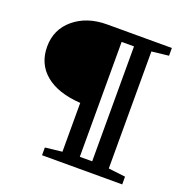

<svg xmlns="http://www.w3.org/2000/svg" viewBox="-121 -770 836 877"><g transform="rotate(20 297.0 -331.5)"><path d="M177.2 0V-37.6L259.3 -46.9V-284.2Q148.4 -291.5 88.9 -341.3Q29.3 -391.1 29.3 -474.6Q29.3 -558.6 92.3 -610.8Q155.3 -663.1 252.4 -663.1H566.9V-625.5L484.4 -616.2V-47.4L566.9 -37.6V0ZM341.8 -52.2H401.9V-610.8H341.8Z"/></g></svg>

Font: Elstob 8pt SemiBold
Style: Regular
Weight: 600
Designer: Peter S. Baker
Version: Version 1.015